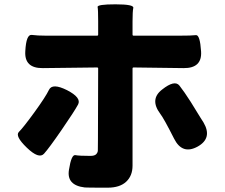

<svg xmlns="http://www.w3.org/2000/svg" viewBox="-20 -813 1040 888"><path d="M478 55Q376 55 372 54Q287 44 299 -28Q310 -99 328.5 -95.5Q347 -92 398 -92Q417 -92 424.5 -99.5Q432 -107 432.5 -116.5Q433 -126 433 -167L434 -496Q434 -501 429 -501L178 -498Q92 -497 97 -576Q101 -655 127 -651.5Q153 -648 194 -648H429Q434 -648 434 -653V-715Q434 -768 431.5 -780.5Q429 -793 514 -793Q600 -793 596.5 -776.5Q593 -760 593 -714V-653Q593 -648 598 -648H808Q867 -648 886 -650.5Q905 -653 910 -575Q915 -497 829 -498L598 -501Q593 -501 593 -496V-47Q593 0 563.5 27.5Q534 55 478 55ZM104 -130Q48 -184 67.5 -203Q87 -222 139 -293.5Q191 -365 206.5 -397.5Q222 -430 290 -396Q358 -361 341 -329.5Q324 -298 265.5 -213Q207 -128 183.5 -102Q160 -76 104 -130ZM894 -135Q823 -96 785 -172Q738 -265 721 -287Q671 -354 730 -399Q788 -445 810 -417Q832 -389 862 -342Q885 -306 907 -269L921 -247Q964 -174 894 -135Z"/></svg>

Font: Resource Han Rounded TW Heavy
Style: Regular
Weight: 900
Designer: Cyano Hao (round all glyphs); Ryoko NISHIZUKA 西塚涼子 (kana, bopomofo & ideographs); Paul D. Hunt (Latin, Greek & Cyrillic)
Foundry: Cyano Hao
Version: 0.990